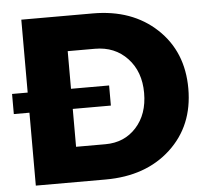

<svg xmlns="http://www.w3.org/2000/svg" viewBox="-51 -755 868 808"><g transform="rotate(-5 383.0 -350.5)"><path d="M370 -701Q536 -701 639.5 -604Q743 -507 743 -351Q743 -194 638 -97Q533 0 363 0H68V-308H2V-393H68V-701ZM375 -148Q455 -148 505.5 -203.5Q556 -259 556 -349Q556 -439 503 -495.5Q450 -552 366 -552H251V-393H412V-308H251V-148Z"/></g></svg>

Font: Montserrat arm
Style: Bold
Weight: 700
Designer: Julieta Ulanovsky
Foundry: Julieta Ulanovsky
Version: Version 6.000;PS 006.000;hotconv 1.0.88;makeotf.lib2.5.64775